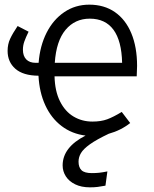

<svg xmlns="http://www.w3.org/2000/svg" viewBox="-20 -568 655 816"><path d="M561 -243.6H211.8Q213.3 -180.5 235.1 -137.2Q256.9 -93.8 292.8 -72.6Q328.7 -51.3 372.8 -51.3Q409.2 -51.3 435.6 -61Q462.1 -70.8 497.4 -92.3L533.3 -45.1Q493.8 -13.8 442.1 0.5Q390.3 25.1 362.3 45.1Q334.4 65.1 324.1 82.6Q313.8 100 313.8 119Q313.8 143.1 326.4 155.4Q339 167.7 370.3 167.7Q386.7 167.7 401.3 166.2Q415.9 164.6 436.4 160.5L428.2 221Q409.2 224.6 395.1 226.4Q381 228.2 362.1 228.2Q325.6 228.2 299.5 215.4Q273.3 202.6 259.7 181.3Q246.2 160 246.2 134.9Q246.2 57.9 343.6 8.2Q285.6 1 241.8 -32.3Q197.9 -65.6 172.6 -120.5Q147.2 -175.4 143.6 -246.2Q78.5 -246.7 45.4 -275.6Q12.3 -304.6 12.3 -351.8Q12.3 -380 23.1 -403.1Q33.8 -426.2 54.9 -457.4L101.5 -433.3Q89.2 -408.2 83.3 -391.3Q77.4 -374.4 77.4 -356.9Q77.4 -330.3 91.5 -315.6Q105.6 -301 131.8 -301H144.1Q149.7 -372.8 177.9 -428.7Q206.2 -484.6 253.1 -516.4Q300 -548.2 359.5 -548.2Q422.6 -548.2 468.2 -516.7Q513.8 -485.1 538.2 -426.4Q562.6 -367.7 562.6 -287.7Q562.6 -275.9 561 -243.6ZM499 -301Q496.9 -394.4 462.3 -441.5Q427.7 -488.7 361.5 -488.7Q298.5 -488.7 258.7 -441.3Q219 -393.8 212.8 -301Z"/></svg>

Font: Fira Code Fixed Light
Style: Regular
Weight: 300
Monospace: yes
Designer: Carrois Corporate, Edenspiekermann AG, Nikita Prokopov
Foundry: Carrois Corporate, Edenspiekermann AG, Nikita Prokopov
Version: Version 5.002